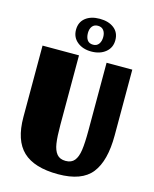

<svg xmlns="http://www.w3.org/2000/svg" viewBox="-132 -979 875 1089"><g transform="rotate(15 305.0 -434.5)"><path d="M315 22Q175 22 108.5 -41Q42 -104 42 -241V-660H256V-252Q256 -183 262 -143.5Q268 -104 285.5 -83Q303 -62 337 -62Q371 -62 388.5 -83.5Q406 -105 412 -147Q418 -189 418 -263V-660H569V-274Q569 -124 511.5 -51Q454 22 315 22ZM202 -796Q202 -841 233.5 -866Q265 -891 317 -891Q369 -891 401 -866Q433 -841 433 -796Q433 -752 400.5 -725.5Q368 -699 317 -699Q267 -699 234.5 -725.5Q202 -752 202 -796ZM362 -796Q362 -820 350.5 -835Q339 -850 317 -850Q295 -850 283.5 -835Q272 -820 272 -796Q272 -770 283 -754.5Q294 -739 317 -739Q339 -739 350.5 -755Q362 -771 362 -796Z"/></g></svg>

Font: Sansita ExtraBold
Style: Regular
Weight: 800
Designer: Pablo Cosgaya
Foundry: Omnibus-Type
Version: Version 1.006